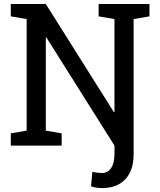

<svg xmlns="http://www.w3.org/2000/svg" viewBox="-20 -731 801 964"><path d="M491.7 213.4Q476.6 213.4 463.9 211.2Q451.2 209 437 204.6L443.8 131.3Q450.2 133.8 466.8 135.7Q483.4 137.7 491.7 137.7Q521.5 137.7 538.1 112.5Q554.7 87.4 554.7 43.5V0L212.9 -543L210 -542V-75.2L289.6 -61.5V0H34.2V-61.5L113.8 -75.2V-635.3L34.2 -648.9V-710.9H210L551.8 -168L554.7 -168.9V-635.3L475.1 -648.9V-710.9H730.5V-648.9L650.9 -635.3V43.5Q650.9 125 608.9 169.2Q566.9 213.4 491.7 213.4Z"/></svg>

Font: Roboto Slab LO
Style: Regular
Weight: 400
Designer: Google
Version: Version 2.000